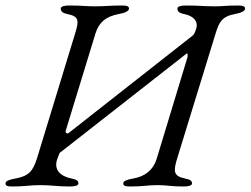

<svg xmlns="http://www.w3.org/2000/svg" viewBox="-40 -673 911 698"><path d="M3 5C53 5 66 0 107 0C149 0 165 5 215 5C231 5 245 2 245 -6C245 -15 240 -20 220 -24C180 -32 153 -56 169 -97L174 -110C176 -118 179 -119 182 -121L638 -478C643 -482 643 -470 641 -463L530 -97C517 -54 486 -31 444 -24C421 -20 408 -15 408 -6C408 2 416 5 432 5C482 5 494 0 533 0C570 0 578 5 628 5C644 5 658 2 658 -6C658 -15 653 -20 633 -24C589 -33 590 -51 605 -100L744 -552C756 -590 765 -613 814 -622C837 -626 851 -633 851 -642C851 -650 843 -653 827 -653C777 -653 775 -650 742 -650C700 -650 685 -653 635 -653C619 -653 605 -650 605 -642C605 -633 609 -626 629 -622C673 -613 680 -587 673 -568L669 -557C666 -548 661 -544 657 -541L209 -189C208 -188 206 -188 205 -188C201 -188 197 -192 199 -198L307 -551C319 -590 343 -613 392 -622C415 -626 429 -633 429 -642C429 -650 421 -653 405 -653C355 -653 345 -650 306 -650C269 -650 261 -653 211 -653C195 -653 181 -650 181 -642C181 -633 185 -626 205 -622C249 -613 247 -597 233 -551L95 -99C80 -51 65 -33 16 -24C-7 -20 -20 -15 -20 -6C-20 2 -13 5 3 5Z"/></svg>

Font: EB Garamond
Style: Italic
Weight: 400
Italic angle: -17.2°
Designer: Georg Duffner and Octavio Pardo
Foundry: Georg Duffner
Version: Version 1.000;PS 001.000;hotconv 1.0.88;makeotf.lib2.5.64775